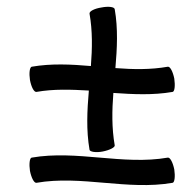

<svg xmlns="http://www.w3.org/2000/svg" viewBox="-20 -500 573 564"><path d="M87 -230C138 -239 189 -237 241 -234C236 -175 233 -118 243 -60C244 -54 262 -51 282 -55C302 -59 318 -67 317 -73C308 -124 309 -176 313 -227C371 -223 429 -220 487 -230C493 -231 495 -248 492 -269C488 -289 480 -305 473 -304C422 -295 371 -296 319 -300C324 -358 327 -416 317 -473C316 -480 298 -482 278 -478C258 -475 242 -467 243 -460C252 -409 251 -358 247 -306C189 -311 131 -314 73 -304C67 -302 65 -285 68 -265C72 -244 80 -229 87 -230ZM87 37C219 14 354 60 487 37C493 36 495 18 492 -2C488 -22 480 -38 473 -37C341 -14 206 -60 73 -37C67 -36 65 -18 68 2C72 22 80 38 87 37Z"/></svg>

Font: Nupuram Light
Style: Regular
Weight: 300
Designer: Santhosh Thottingal (santhosh.thottingal@gmail.com)
Foundry: SMC
Version: Version 1.000